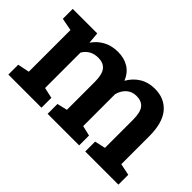

<svg xmlns="http://www.w3.org/2000/svg" viewBox="-81 -821 1103 1103"><g transform="rotate(45 471.0 -269.0)"><path d="M27.3 0V-80.1L98.6 -94.7V-433.1L22 -447.8V-528.3H221.2L227.1 -459Q252.9 -496.6 291.5 -517.3Q330.1 -538.1 380.9 -538.1Q432.1 -538.1 468.8 -515.1Q505.4 -492.2 523.9 -446.3Q548.3 -489.3 587.9 -513.7Q627.4 -538.1 680.2 -538.1Q759.3 -538.1 804.7 -484.4Q850.1 -430.7 850.1 -321.3V-94.7L921.4 -80.1V0H651.9V-80.1L717.3 -94.7V-321.8Q717.3 -384.3 696.5 -409.2Q675.8 -434.1 635.3 -434.1Q598.6 -434.1 574.2 -411.9Q549.8 -389.6 540.5 -354V-94.7L602.5 -80.1V0H346.2V-80.1L408.2 -94.7V-321.8Q408.2 -382.3 387.2 -408.2Q366.2 -434.1 325.7 -434.1Q292.5 -434.1 269 -420.7Q245.6 -407.2 231 -382.3V-94.7L296.4 -80.1V0Z"/></g></svg>

Font: Roboto Slab SemiBold
Style: Regular
Weight: 600
Designer: Google
Version: Version 2.001; ttfautohint (v1.8.3)